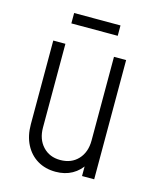

<svg xmlns="http://www.w3.org/2000/svg" viewBox="-106 -754 685 840"><g transform="rotate(15 236.5 -334.0)"><path d="M225.5 12Q179 12 143.5 -9.2Q108 -30.5 88 -69.5Q68 -108.5 68 -161V-540H123V-161Q123 -108 153.2 -75.5Q183.5 -43 232 -43Q282.5 -43 312.8 -75.5Q343 -108 343 -161V-540H398V0H343V-68L352 -57Q332.5 -24 300.2 -6Q268 12 225.5 12ZM125 -680H335V-633H125Z"/></g></svg>

Font: Mohave Light Light
Style: Regular
Weight: 300
Version: Version 2.003